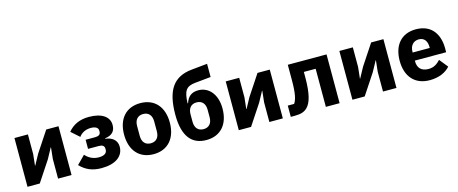

<svg xmlns="http://www.w3.org/2000/svg" viewBox="-44 -1368 4759 1996"><g transform="rotate(-15 2335.5 -370.0)"><path d="M69 -525V0H201L347 -221L408 -333H411L398 -211V0H543V-525H411L265 -304L204 -192H201L214 -314V-525Z M864 12C1014 12 1103 -51 1103 -156C1103 -222 1055 -265 979 -273V-278C1055 -288 1090 -326 1090 -393C1090 -477 1017 -537 872 -537C772 -537 698 -501 646 -437L734 -359C760 -397 807 -421 861 -421C914 -421 941 -402 941 -371V-361C941 -330 920 -316 882 -316H779V-218H895C933 -218 954 -204 954 -173V-162C954 -126 925 -104 865 -104C809 -104 760 -127 722 -170L635 -82C693 -22 761 12 864 12Z M1425 12C1579 12 1671 -94 1671 -263C1671 -432 1579 -537 1425 -537C1271 -537 1179 -432 1179 -263C1179 -94 1271 12 1425 12ZM1425 -105C1367 -105 1333 -143 1333 -209V-316C1333 -382 1367 -420 1425 -420C1483 -420 1517 -382 1517 -316V-209C1517 -143 1483 -105 1425 -105Z M1993 12C2147 12 2238 -93 2238 -263C2238 -417 2153 -510 2043 -510C1969 -510 1928 -475 1906 -407H1901C1905 -541 1934 -583 2032 -593L2203 -610V-752L2033 -735C1835 -715 1747 -591 1747 -325C1747 -91 1838 12 1993 12ZM1993 -105C1935 -105 1901 -143 1901 -209V-289C1901 -355 1935 -393 1993 -393C2051 -393 2085 -355 2085 -289V-209C2085 -143 2051 -105 1993 -105Z M2343 -525V0H2475L2621 -221L2682 -333H2685L2672 -211V0H2817V-525H2685L2539 -304L2478 -192H2475L2488 -314V-525Z M2901 -115V6H2946C3008 6 3048 -6 3080 -38C3124 -82 3153 -169 3153 -351V-410H3280V0H3428V-525H3011V-359C3011 -215 2995 -151 2969 -115Z M3566 -525V0H3698L3844 -221L3905 -333H3908L3895 -211V0H4040V-525H3908L3762 -304L3701 -192H3698L3711 -314V-525Z M4397 12C4493 12 4570 -21 4617 -75L4543 -167C4510 -133 4476 -104 4414 -104C4335 -104 4298 -148 4298 -217V-225H4635V-269C4635 -411 4565 -537 4391 -537C4233 -537 4145 -429 4145 -263C4145 -95 4236 12 4397 12ZM4394 -428C4453 -428 4482 -385 4482 -321V-312H4298V-320C4298 -385 4335 -428 4394 -428Z"/></g></svg>

Font: Braiins Sans
Style: Bold
Weight: 700
Designer: Mike Abbink, Paul van der Laan, Pieter van Rosmalen, Jiri Chlebus, Lubos Buracinsky
Foundry: Bold Monday, Sudetype
Version: Version 1.000;hotconv 1.0.109;makeotfexe 2.5.65596